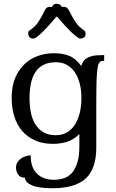

<svg xmlns="http://www.w3.org/2000/svg" viewBox="-20 -751 619 1021"><path d="M262 14Q208 14 167 -4Q126 -22 98 -54.5Q70 -87 56 -132Q42 -177 42 -231Q42 -294 61.5 -338.5Q81 -383 112.5 -412Q144 -441 184.5 -454.5Q225 -468 267 -468Q312 -468 347 -454.5Q382 -441 412 -400Q418 -422 431 -433.5Q444 -445 461 -450.5Q478 -456 497 -457Q516 -458 534 -458V-428Q521 -428 512.5 -422.5Q504 -417 499.5 -393.5Q495 -370 493.5 -323.5Q492 -277 492 -195V33Q492 147 435.5 198.5Q379 250 258 250Q184 250 148.5 234Q113 218 113 194Q87 194 76 176.5Q65 159 65 141Q65 124 73 111.5Q81 99 93 91Q105 83 118.5 79Q132 75 143 75Q143 102 149.5 125.5Q156 149 171 166.5Q186 184 209.5 194.5Q233 205 267 205Q297 205 322 196Q347 187 364.5 166Q382 145 392 111Q402 77 402 27V-38Q368 -5 332 4.5Q296 14 262 14ZM277 -32Q311 -32 337 -47.5Q363 -63 379.5 -90Q396 -117 404.5 -152.5Q413 -188 413 -229Q413 -268 405 -302.5Q397 -337 380 -363.5Q363 -390 337.5 -405Q312 -420 276 -420Q237 -420 210 -405.5Q183 -391 167 -365.5Q151 -340 144 -305.5Q137 -271 137 -231Q137 -192 143.5 -156Q150 -120 166.5 -92.5Q183 -65 209.5 -48.5Q236 -32 277 -32ZM309 -713Q313 -715 318 -715Q334 -715 342 -703Q350 -691 359 -672.5Q368 -654 383 -631.5Q398 -609 429 -588Q435 -583 435 -571Q435 -557 426 -551.5Q417 -546 407 -546Q399 -546 391 -553Q371 -568 353.5 -585.5Q336 -603 322 -618.5Q308 -634 298 -646Q288 -658 282 -663Q276 -658 266 -646Q256 -634 242 -618.5Q228 -603 211 -585.5Q194 -568 174 -553Q166 -546 155 -546Q144 -546 137 -553.5Q130 -561 130 -572Q130 -576 130.5 -580.5Q131 -585 136 -588Q167 -609 182 -631.5Q197 -654 206 -672.5Q215 -691 222.5 -703Q230 -715 247 -715Q252 -715 256 -713Q258 -721 265 -726Q272 -731 281 -731Q291 -731 299 -726Q307 -721 309 -713Z"/></svg>

Font: Milonga
Style: Regular
Weight: 400
Designer: Pablo Impallari, Brenda Gallo, Rodrigo Fuenzalida
Foundry: Pablo Impallari, Brenda Gallo, Rodrigo Fuenzalida
Version: Version 1.000; ttfautohint (v0.93) -l 8 -r 50 -G 200 -x 14 -